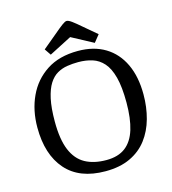

<svg xmlns="http://www.w3.org/2000/svg" viewBox="-122 -934 940 1047"><g transform="rotate(-15 348.0 -410.5)"><path d="M345 13.3Q198 13.3 122.1 -73.4Q46.2 -160.1 46.2 -313Q46.2 -409.8 82.6 -488.1Q118.9 -566.4 190.1 -613Q261.3 -659.6 366.8 -659.6Q456.9 -659.6 520.6 -621Q584.2 -582.4 618.2 -510.5Q652.2 -438.6 652.2 -338.2Q652.2 -266.4 634.6 -202.7Q617.1 -138.9 580.2 -90.3Q543.3 -41.7 484.9 -14.2Q426.5 13.3 345 13.3ZM365 -44.4Q431.6 -44.4 472.5 -75.6Q513.4 -106.8 532.3 -168.2Q551.1 -229.6 551.1 -319.4Q551.1 -407.3 536.5 -462.6Q521.9 -517.9 495.2 -547.8Q468.5 -577.7 432.4 -589Q396.4 -600.3 352.9 -600.3Q321.4 -600.3 291 -595.5Q260.6 -590.7 234.3 -575.6Q208 -560.5 188.4 -529.7Q168.9 -498.8 157.7 -447.7Q146.5 -396.5 146.5 -319.4Q146.5 -219.4 171.5 -158.9Q196.6 -98.4 245.3 -71.4Q294.1 -44.4 365 -44.4ZM219.9 -678.2 195.3 -714.4 273.6 -779.6Q305.7 -807 323.7 -820.3Q341.6 -833.6 350.3 -833.6Q360.8 -833.6 379.4 -820Q398.1 -806.3 428.5 -779.9L501 -718.6L468.5 -678.2L346.6 -743.4Z"/></g></svg>

Font: Faustina Light
Style: Regular
Weight: 300
Designer: Alfonso Garcia
Foundry: http://www.omnibus-type.com
Version: Version 1.200